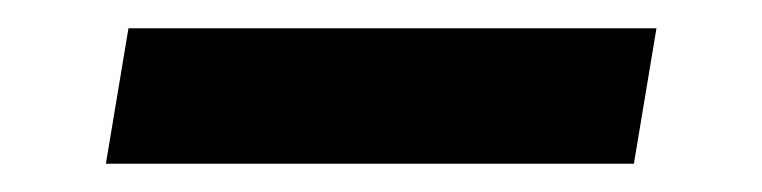

<svg xmlns="http://www.w3.org/2000/svg" viewBox="-20 -408 540 136"><path d="M55 -292 71 -388H445L429 -292Z"/></svg>

Font: Iosevka Curly Slab Oblique
Style: Bold
Weight: 700
Italic angle: -9°
Monospace: yes
Designer: Belleve Invis
Foundry: Belleve Invis
Version: Version 11.1.0; ttfautohint (v1.8.3)